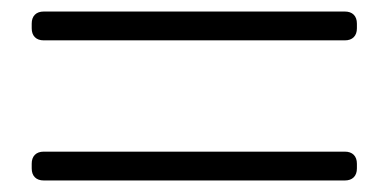

<svg xmlns="http://www.w3.org/2000/svg" viewBox="-20 -527 673 333"><path d="M578 -457H56Q46 -457 40.5 -462.5Q35 -468 35 -478V-486Q35 -496 40.5 -501.5Q46 -507 56 -507H578Q588 -507 593.5 -501.5Q599 -496 599 -486V-478Q599 -468 593.5 -462.5Q588 -457 578 -457ZM578 -214H56Q46 -214 40.5 -219.5Q35 -225 35 -235V-243Q35 -253 40.5 -258.5Q46 -264 56 -264H578Q588 -264 593.5 -258.5Q599 -253 599 -243V-235Q599 -225 593.5 -219.5Q588 -214 578 -214Z"/></svg>

Font: Shippori Mincho B1
Style: Regular
Weight: 400
Designer: FONTDASU
Foundry: FONTDASU / Google Inc. / but / Adobe
Version: Version 3.110; ttfautohint (v1.8.3)